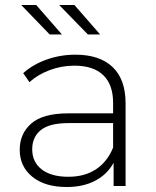

<svg xmlns="http://www.w3.org/2000/svg" viewBox="-20 -745 623 769"><path d="M483 -331V0H435V-93Q410 -47 362 -21.5Q314 4 247 4Q160 4 109.5 -37Q59 -78 59 -145Q59 -210 105.5 -250.5Q152 -291 254 -291H433V-333Q433 -406 393.5 -444Q354 -482 278 -482Q226 -482 178.5 -464Q131 -446 98 -416L73 -452Q112 -487 167 -506.5Q222 -526 282 -526Q379 -526 431 -476.5Q483 -427 483 -331ZM433 -154V-252H255Q178 -252 143.5 -224Q109 -196 109 -147Q109 -96 147 -66.5Q185 -37 254 -37Q319 -37 364.5 -67Q410 -97 433 -154ZM65 -725H125L228 -607H179ZM217 -725H278L381 -607H332Z"/></svg>

Font: Montserrat Atlas Light
Style: Regular
Weight: 300
Designer: Julieta Ulanovsky
Foundry: Julieta Ulanovsky
Version: Version 7.200